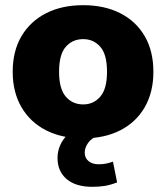

<svg xmlns="http://www.w3.org/2000/svg" viewBox="-20 -523 642 741"><path d="M301 11Q219 11 158 -20Q97 -51 63 -109Q29 -167 29 -246Q29 -326 63 -383.5Q97 -441 158 -472Q219 -503 301 -503Q383 -503 444 -472Q505 -441 538.5 -383.5Q572 -326 572 -246Q572 -167 538.5 -109Q505 -51 444 -20Q383 11 301 11ZM301 -120Q341 -120 367 -150Q393 -180 393 -246Q393 -313 367 -342.5Q341 -372 301 -372Q260 -372 234 -342.5Q208 -313 208 -246Q208 -180 234 -150Q260 -120 301 -120ZM336 198Q272 198 237 168Q202 138 202 87Q202 42 232.5 5.5Q263 -31 312 -48L360 0Q333 10 320 28.5Q307 47 307 66Q307 87 322 99Q337 111 360 111Q376 111 388.5 108.5Q401 106 416 101L432 181Q406 191 384.5 194.5Q363 198 336 198Z"/></svg>

Font: Nunito Sans Black
Style: Regular
Weight: 900
Designer: Vernon Adams
Foundry: Vernon Adams
Version: Version 3.006; ttfautohint (v1.8.3)